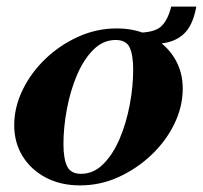

<svg xmlns="http://www.w3.org/2000/svg" viewBox="-20 -548 614 581"><path d="M222 13Q163 13 118 -11Q73 -35 48 -76Q23 -117 23 -169Q23 -223 48 -275Q73 -327 116.5 -369Q160 -411 216 -436.5Q272 -462 333 -462Q392 -462 437 -438Q482 -414 507.5 -373Q533 -332 533 -280Q533 -226 508 -174Q483 -122 439 -80Q395 -38 339.5 -12.5Q284 13 222 13ZM225 -22Q263 -22 292.5 -51.5Q322 -81 342 -128Q362 -175 372.5 -230.5Q383 -286 383 -337Q383 -381 372.5 -404Q362 -427 330 -427Q292 -427 262.5 -397.5Q233 -368 213 -321Q193 -274 182.5 -218.5Q172 -163 172 -112Q172 -68 183 -45Q194 -22 225 -22ZM389 -411 394 -449Q447 -449 467.5 -468Q488 -487 498 -528H574Q565 -478 543 -452.5Q521 -427 483.5 -419Q446 -411 389 -411Z"/></svg>

Font: Libre Bodoni
Style: Italic
Weight: 400
Italic angle: -13°
Designer: Pablo Impallari, Rodrigo Fuenzalida
Foundry: Impallari Type
Version: Version 2.005;gftools[0.9.23]